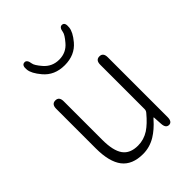

<svg xmlns="http://www.w3.org/2000/svg" viewBox="-229 -917 1048 1048"><g transform="rotate(-45 295.0 -393.0)"><path d="M253 13Q170 13 131 -37.5Q92 -88 92 -192V-497Q92 -533 121 -533Q150 -533 150 -497V-199Q150 -116 177.5 -77.5Q205 -39 266 -39Q311 -39 350 -64Q385 -87 424 -134Q432 -143 432 -155V-497Q432 -533 461 -533Q490 -533 490 -497V-36Q490 0 466 1Q441 1 439 -34L436 -83Q436 -88 434.5 -88Q433 -88 426 -80Q390 -39 351 -15Q305 13 253 13ZM170 -686Q133 -730 130 -761Q126 -797 147 -799Q168 -802 173 -766Q175 -750 204 -716Q239 -675 293.5 -675Q348 -675 382 -716Q411 -750 414 -767Q419 -802 440 -799Q460 -797 456 -761Q453 -729 417 -686Q372 -632 293.5 -632Q215 -632 170 -686Z"/></g></svg>

Font: Resource Han Rounded JP Light
Style: Regular
Weight: 300
Designer: Cyano Hao (round all glyphs); Ryoko NISHIZUKA 西塚涼子 (kana, bopomofo & ideographs); Paul D. Hunt (Latin, Greek & Cyrillic)
Foundry: Cyano Hao
Version: 0.990